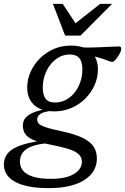

<svg xmlns="http://www.w3.org/2000/svg" viewBox="-78 -729 646 992"><path d="M502 -409Q496 -409 488.2 -412Q480.5 -415 468.8 -419.5Q457 -424 439.8 -429.2Q422.5 -434.5 397.8 -439.8Q373 -445 339 -449.5L331 -484.5Q373.5 -482.5 414 -484Q454.5 -485.5 486.8 -487.2Q519 -489 535.5 -489Q542.5 -489 545.5 -486.2Q548.5 -483.5 548.5 -477.5Q548.5 -469 543.2 -457.8Q538 -446.5 530.2 -435.2Q522.5 -424 514.8 -416.5Q507 -409 502 -409ZM208.5 -199.5Q231.5 -199.5 252.2 -208.2Q273 -217 290.5 -232.8Q308 -248.5 320.8 -270Q333.5 -291.5 340.5 -317Q347.5 -342.5 347.5 -371Q347.5 -409.5 332 -428.5Q316.5 -447.5 282 -447.5Q259 -447.5 238.2 -438.8Q217.5 -430 200 -414Q182.5 -398 170 -376.8Q157.5 -355.5 150.2 -329.8Q143 -304 143 -275.5Q143 -237 158.5 -217.8Q174 -198.5 208.5 -199.5ZM287.5 -493.5Q338 -493.5 369 -477Q400 -460.5 414 -432.8Q428 -405 428 -371Q428 -328 410.5 -288.8Q393 -249.5 362 -219Q331 -188.5 290.2 -171Q249.5 -153.5 203.5 -153.5Q153 -153.5 122 -170Q91 -186.5 76.8 -214.2Q62.5 -242 62.5 -275.5Q62.5 -319 80.2 -358.2Q98 -397.5 128.8 -428Q159.5 -458.5 200.2 -476Q241 -493.5 287.5 -493.5ZM173.5 243Q114 243 70.2 234.2Q26.5 225.5 -2 209.2Q-30.5 193 -44.2 170.8Q-58 148.5 -58 122Q-58 90 -40.8 66.8Q-23.5 43.5 14.8 27.5Q53 11.5 116.5 1L135.5 -28L203 10Q153 10.5 119 17.8Q85 25 64.2 37.8Q43.5 50.5 34.2 68Q25 85.5 25 107Q25 133.5 41.5 153.2Q58 173 93.5 184Q129 195 186 195Q239 195 274.2 183.2Q309.5 171.5 327.2 151.5Q345 131.5 345 108Q345 90.5 336.5 77.5Q328 64.5 308.5 54Q289 43.5 255.5 34.8Q222 26 172 16Q113.5 5 85.2 -10.2Q57 -25.5 48.5 -43.2Q40 -61 40 -79Q40 -107.5 58 -124.8Q76 -142 108.5 -152.8Q141 -163.5 184 -170.5L198 -157Q151.5 -153.5 132.8 -141.8Q114 -130 114 -112Q114 -103 118.2 -95.5Q122.5 -88 135 -81.2Q147.5 -74.5 172.2 -67.2Q197 -60 238 -51.5Q310 -36 350.2 -16Q390.5 4 406.5 29.8Q422.5 55.5 422.5 89.5Q422.5 123.5 406.8 151.5Q391 179.5 359.5 200Q328 220.5 281.8 231.8Q235.5 243 173.5 243ZM501 -709 338 -545H258.5L195.5 -709H246L319 -598.5H299L439.5 -709Z"/></svg>

Font: Newsreader 10pt
Style: Italic
Weight: 400
Italic angle: -17°
Version: Version 1.003